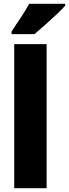

<svg xmlns="http://www.w3.org/2000/svg" viewBox="-20 -993 364 1013"><path d="M226 0H55V-760H226ZM324 -963Q308 -945 279.5 -918Q251 -891 219.5 -863Q188 -835 162 -813H41V-827Q65 -863 90.5 -901.5Q116 -940 134 -973H324Z"/></svg>

Font: Noto Sans Lao UI Cond Blk
Style: Regular
Weight: 900
Width: 3
Designer: Monotype Design Team
Foundry: Monotype Imaging Inc.
Version: Version 2.000; ttfautohint (v1.8.4.7-5d5b)